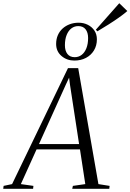

<svg xmlns="http://www.w3.org/2000/svg" viewBox="-81 -1172 810 1192"><path d="M-61 0 -58.5 -18 -6 -29 341 -749H404.5L530 -29L599.5 -18L597.5 0H367.5L371.5 -18L448.5 -29L415.5 -244.5H146L48.5 -29L126.5 -18L124.5 0ZM161 -277.5H410L353.5 -646L348 -690L327.5 -646ZM380.5 -796Q334 -796 300.8 -824.5Q267.5 -853 267.5 -899Q267.5 -929 278 -953.2Q288.5 -977.5 307.5 -994.8Q326.5 -1012 352 -1021.5Q377.5 -1031 407 -1031Q438.5 -1031 464.2 -1018Q490 -1005 505.2 -982Q520.5 -959 520.5 -928Q520.5 -888.5 502.2 -858.8Q484 -829 452.5 -812.5Q421 -796 380.5 -796ZM383 -817Q407 -817 425.8 -831.2Q444.5 -845.5 455.2 -872.2Q466 -899 466 -936Q466 -970 450.5 -990Q435 -1010 405 -1010Q381 -1010 362.2 -995.8Q343.5 -981.5 332.8 -954.8Q322 -928 322 -891Q322 -857 337.5 -837Q353 -817 383 -817ZM523.5 -977.5 514 -987.5 659.5 -1152 709.5 -1103.5Q687 -1084 657.2 -1063Q627.5 -1042 593.2 -1020.2Q559 -998.5 523.5 -977.5Z"/></svg>

Font: Merriweather 144pt Light
Style: Italic
Weight: 300
Italic angle: -7.8°
Version: Version 2.101